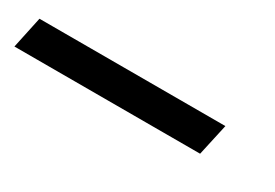

<svg xmlns="http://www.w3.org/2000/svg" viewBox="-102 -56 514 359"><g transform="rotate(30 154.5 124.0)"><path d="M310.1 158.2H-90.8L-76.2 89.8H325.2Z"/></g></svg>

Font: CAA NEO Sans
Style: Bold Italic
Weight: 700
Italic angle: -12°
Version: Version 1.10